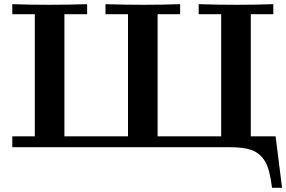

<svg xmlns="http://www.w3.org/2000/svg" viewBox="-20 -706 1373 921"><path d="M39 0V-52H147V-638H39V-686Q128 -683 215 -683Q306 -683 398 -686V-638H289V-52H594V-638H486V-686Q578 -683 669 -683Q756 -683 844 -686V-638H736V-52H1041V-638H933V-686Q1024 -683 1116 -683Q1202 -683 1291 -686V-638H1183V-52H1302L1333 195H1285Q1274 107 1253 71Q1229 29 1185 13Q1149 0 1075 0Z"/></svg>

Font: CMU Serif
Style: Bold
Weight: 700
Version: Version 0.7.0